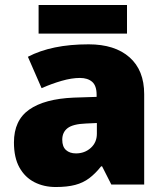

<svg xmlns="http://www.w3.org/2000/svg" viewBox="-20 -741 663 771"><path d="M336 -563Q441 -563 500 -511Q559 -459 559 -363V0H427L390 -73H386Q363 -44 338.5 -25.5Q314 -7 282 1.5Q250 10 204 10Q156 10 118 -9.5Q80 -29 58 -68.5Q36 -108 36 -169Q36 -258 97.5 -301Q159 -344 276 -349L368 -352V-360Q368 -397 350 -412.5Q332 -428 301 -428Q268 -428 228 -416.5Q188 -405 147 -387L92 -513Q140 -538 200.5 -550.5Q261 -563 336 -563ZM325 -245Q273 -243 251.5 -226.5Q230 -210 230 -180Q230 -152 245 -138.5Q260 -125 285 -125Q320 -125 344.5 -147Q369 -169 369 -204V-247ZM490 -721V-606H135V-721Z"/></svg>

Font: Noto Sans Armenian Black
Style: Regular
Weight: 900
Version: Version 2.007